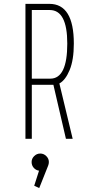

<svg xmlns="http://www.w3.org/2000/svg" viewBox="-20 -720 490 996"><path d="M322 0 257 -280H145V0H112V-700H236Q363 -700 363 -494Q363 -409 341.2 -356.5Q319.5 -304 288 -287L357 0ZM145 -668V-312H241Q329 -312 329 -494Q329 -668 238 -668ZM233.5 120.5Q233.5 130.5 229.5 140L183.5 255.5L157.5 243.5L182.5 165.5Q166 163 155 150.5Q144 138 144 120.5Q144 103 157.2 89.8Q170.5 76.5 189 76.5Q207 76.5 220.2 89.8Q233.5 103 233.5 120.5Z"/></svg>

Font: League Mono Condensed Thin
Style: Regular
Weight: 100
Width: 1
Designer: Tyler Finck
Foundry: The League of Moveable Type / Tyler Finck
Version: Version 2.210